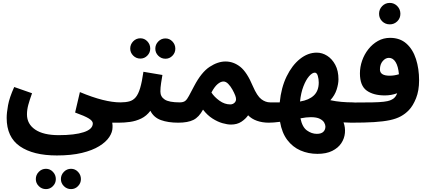

<svg xmlns="http://www.w3.org/2000/svg" viewBox="-20 -841 2949 1324"><path d="M26 -28Q26 -63 35.5 -115.5Q45 -168 78 -241L201 -198Q184 -151 175 -117.5Q166 -84 166 -52Q166 14 222.5 52.5Q279 91 385 91Q495 91 557.5 70.5Q620 50 620 10Q620 -7 592.5 -24Q565 -41 498 -65L531 -206Q617 -170 686.5 -152.5Q756 -135 810 -135Q848 -135 864 -115.5Q880 -96 880 -67Q880 -36 859 -15.5Q838 5 800 5H754Q756 15 756 22.5Q756 30 756 37Q756 70 733.5 104Q711 138 664 167Q617 196 544.5 213.5Q472 231 372 231Q209 231 117.5 168Q26 105 26 -28ZM470 463Q441 463 420.5 442.5Q400 422 400 394Q400 365 420.5 344Q441 323 470 323Q498 323 518 344Q538 365 538 394Q538 422 518 442.5Q498 463 470 463ZM297 463Q268 463 247.5 442.5Q227 422 227 394Q227 365 247.5 344Q268 323 297 323Q325 323 345 344Q365 365 365 394Q365 422 345 442.5Q325 463 297 463Z M800 5 810 -135Q846 -135 872 -142Q898 -149 916 -170.5Q934 -192 946.5 -234Q959 -276 969 -346L1100 -324Q1096 -301 1091 -269Q1086 -237 1086 -210Q1086 -174 1116 -154.5Q1146 -135 1219 -135Q1257 -135 1273 -115.5Q1289 -96 1289 -67Q1289 -36 1268.5 -15.5Q1248 5 1209 5Q1139 5 1089.5 -13Q1040 -31 1017 -77Q990 -41 953.5 -23.5Q917 -6 877.5 -0.5Q838 5 800 5ZM948 -437Q919 -437 898.5 -457.5Q878 -478 878 -506Q878 -535 898.5 -556Q919 -577 948 -577Q976 -577 996 -556Q1016 -535 1016 -506Q1016 -478 996 -457.5Q976 -437 948 -437ZM1121 -436Q1092 -436 1071.5 -456.5Q1051 -477 1051 -505Q1051 -534 1071.5 -555Q1092 -576 1121 -576Q1149 -576 1169 -555Q1189 -534 1189 -505Q1189 -477 1169 -456.5Q1149 -436 1121 -436Z M1209 5 1219 -135Q1244 -135 1257 -145Q1270 -155 1283 -180Q1296 -205 1319 -248Q1369 -343 1425.5 -380Q1482 -417 1535 -417Q1590 -417 1636.5 -380.5Q1683 -344 1724 -246Q1753 -179 1782 -157Q1811 -135 1843 -135Q1881 -135 1897 -115.5Q1913 -96 1913 -67Q1913 -36 1892 -15.5Q1871 5 1833 5Q1789 5 1752 -8Q1715 -21 1691 -46Q1674 -21 1644.5 -1.5Q1615 18 1573 18Q1548 18 1514.5 8.5Q1481 -1 1445.5 -23.5Q1410 -46 1380 -85Q1352 -33 1313.5 -14Q1275 5 1209 5ZM1438 -203Q1458 -172 1493.5 -146.5Q1529 -121 1568 -121Q1588 -121 1601 -136.5Q1614 -152 1602 -183Q1595 -201 1582.5 -223.5Q1570 -246 1554 -262.5Q1538 -279 1521 -279Q1502 -279 1480.5 -261Q1459 -243 1438 -203Z M1833 5 1843 -135H1909Q1919 -237 1956.5 -314Q1994 -391 2048.5 -434.5Q2103 -478 2164 -478Q2202 -478 2236 -456.5Q2270 -435 2292 -394Q2314 -353 2314 -294Q2314 -263 2301.5 -223.5Q2289 -184 2258 -150Q2295 -142 2334.5 -138.5Q2374 -135 2413 -135Q2451 -135 2467.5 -115.5Q2484 -96 2484 -67Q2484 -36 2463 -15.5Q2442 5 2403 5Q2379 5 2349 3Q2362 38 2358.5 76Q2355 114 2333.5 146.5Q2312 179 2271 199.5Q2230 220 2169 220Q2106 220 2052 196.5Q1998 173 1961 124Q1924 75 1911 -1Q1865 5 1833 5ZM2151 -340Q2133 -340 2111.5 -315.5Q2090 -291 2072.5 -246Q2055 -201 2049 -141Q2111 -151 2144.5 -183Q2178 -215 2178 -272Q2178 -296 2171.5 -318Q2165 -340 2151 -340ZM2165 82Q2195 82 2209.5 68Q2224 54 2224 32Q2224 20 2216 5Q2208 -10 2186 -21.5Q2164 -33 2123 -33Q2108 -33 2090 -31Q2072 -29 2052 -25Q2064 35 2096.5 58.5Q2129 82 2165 82Z M2404 5 2414 -134Q2497 -134 2547.5 -135Q2598 -136 2626.5 -139.5Q2655 -143 2669 -148.5Q2683 -154 2693 -161Q2701 -167 2707.5 -176Q2714 -185 2719 -198Q2678 -183 2634 -183Q2555 -183 2508.5 -216.5Q2462 -250 2462 -335Q2462 -379 2477 -422.5Q2492 -466 2520 -501.5Q2548 -537 2586 -558.5Q2624 -580 2670 -580Q2738 -580 2782.5 -540.5Q2827 -501 2848.5 -434Q2870 -367 2870 -287Q2870 -216 2849 -163.5Q2828 -111 2799 -81Q2775 -56 2744 -39Q2713 -22 2668.5 -12.5Q2624 -3 2559.5 1Q2495 5 2404 5ZM2600 -362Q2600 -319 2667 -319Q2699 -319 2731 -329Q2726 -384 2708 -413Q2690 -442 2662 -442Q2638 -442 2619 -419.5Q2600 -397 2600 -362ZM2668 -673Q2637 -673 2615.5 -694Q2594 -715 2594 -746Q2594 -777 2615.5 -799Q2637 -821 2668 -821Q2698 -821 2719.5 -799Q2741 -777 2741 -746Q2741 -715 2719.5 -694Q2698 -673 2668 -673Z"/></svg>

Font: Noto IKEA Arabic
Style: Bold
Weight: 700
Designer: Monotype Design Team
Foundry: Monotype Imaging Inc.
Version: Version 1.200